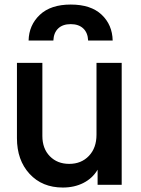

<svg xmlns="http://www.w3.org/2000/svg" viewBox="-20 -820 626 852"><path d="M106.9 -640.1Q108.4 -708.5 156.7 -754.2Q205.1 -799.8 293.9 -799.8Q383.3 -799.8 430.9 -754.9Q478.5 -710 480 -640.1H371.1Q369.6 -674.8 349.4 -693.8Q329.1 -712.9 293.9 -712.9Q258.3 -712.9 238.3 -693.8Q218.3 -674.8 216.8 -640.1ZM258.8 12.2Q167 12.2 111.1 -48.6Q55.2 -109.4 55.2 -207V-541H168V-216.8Q168 -160.6 201.2 -126.7Q234.4 -92.8 287.1 -92.8Q340.8 -92.8 374.5 -128.2Q408.2 -163.6 408.2 -222.2V-541H520V0H413.1V-66.9Q390.6 -28.8 350.3 -8.3Q310.1 12.2 258.8 12.2Z"/></svg>

Font: Plus Jakarta Sans SemiBold
Style: Regular
Weight: 600
Designer: Gumpita Rahayu
Foundry: Tokotype
Version: Version 2.006